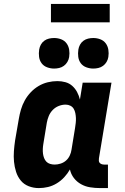

<svg xmlns="http://www.w3.org/2000/svg" viewBox="-20 -952 640 980"><path d="M178 8Q151 8 126.5 -1.5Q102 -11 86 -30.5Q70 -50 62 -75Q54 -100 51.5 -126.5Q49 -153 51 -180.5Q53 -208 57 -235L76 -345Q80 -369 87 -393Q94 -417 106.5 -439.5Q119 -462 137 -481Q155 -500 177 -513Q199 -526 223.5 -532Q248 -538 273 -538Q294 -538 314 -532.5Q334 -527 349 -513.5Q364 -500 373.5 -482Q383 -464 388 -444L402 -530H549L485 -144Q484 -137 484.5 -131Q485 -125 489 -120.5Q493 -116 499 -114Q505 -112 511 -112H531V8H491Q465 8 440 4Q415 0 393.5 -12Q372 -24 357 -43.5Q342 -63 337 -87Q325 -66 308 -47.5Q291 -29 269.5 -16Q248 -3 225 2.5Q202 8 178 8ZM259 -112Q274 -112 289.5 -117Q305 -122 317 -132.5Q329 -143 336 -158Q343 -173 345 -188L363 -298Q365 -311 366.5 -324Q368 -337 367.5 -349.5Q367 -362 364.5 -374.5Q362 -387 356 -397Q350 -407 339 -412.5Q328 -418 315 -418Q297 -418 279.5 -411Q262 -404 249 -390.5Q236 -377 229 -360Q222 -343 219 -326L201 -216Q199 -204 198.5 -191.5Q198 -179 199.5 -167.5Q201 -156 205 -145.5Q209 -135 216.5 -127Q224 -119 235.5 -115.5Q247 -112 259 -112ZM456 -602Q438 -602 420.5 -608.5Q403 -615 392.5 -629Q382 -643 379.5 -661.5Q377 -680 380 -699Q382 -712 388.5 -724Q395 -736 406 -744Q417 -752 430 -755Q443 -758 456 -758Q475 -758 492 -751.5Q509 -745 519.5 -731Q530 -717 533 -698.5Q536 -680 533 -661Q531 -648 524 -636Q517 -624 506 -616Q495 -608 482 -605Q469 -602 456 -602ZM256 -602Q238 -602 220.5 -608.5Q203 -615 192.5 -629Q182 -643 179.5 -661.5Q177 -680 180 -699Q182 -712 188.5 -724Q195 -736 206 -744Q217 -752 230 -755Q243 -758 256 -758Q275 -758 292 -751.5Q309 -745 319.5 -731Q330 -717 333 -698.5Q336 -680 333 -661Q331 -648 324 -636Q317 -624 306 -616Q295 -608 282 -605Q269 -602 256 -602ZM240 -838V-932H540V-838Z"/></svg>

Font: Iosevka Slab Heavy Extended
Style: Italic
Weight: 900
Width: 7
Italic angle: -9°
Monospace: yes
Designer: Belleve Invis
Foundry: Belleve Invis
Version: Version 11.1.0; ttfautohint (v1.8.3)